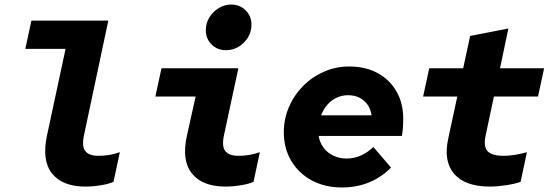

<svg xmlns="http://www.w3.org/2000/svg" viewBox="-20 -818 2440 849"><path d="M358 7Q256 7 210 -51Q164 -109 188 -220L270 -602H92L119 -727H459L351 -218Q341 -169 358 -149Q375 -129 415 -129Q438 -129 461 -132.5Q484 -136 510 -145L482 -14Q463 -5 427 1Q391 7 358 7Z M979 -596Q941 -596 915.5 -621.5Q890 -647 890 -684Q890 -715 905.5 -740.5Q921 -766 947 -782Q973 -798 1002 -798Q1040 -798 1066 -772.5Q1092 -747 1092 -709Q1092 -678 1076.5 -652.5Q1061 -627 1035.5 -611.5Q1010 -596 979 -596ZM977 7Q875 7 828.5 -51Q782 -109 807 -220L845 -391H667L694 -516H1034L970 -218Q960 -169 977 -149Q994 -129 1034 -129Q1057 -129 1080 -132.5Q1103 -136 1129 -145L1101 -14Q1082 -5 1046 1Q1010 7 977 7Z M1492 11Q1417 11 1359 -20Q1301 -51 1268 -106.5Q1235 -162 1235 -233Q1235 -292 1257.5 -344.5Q1280 -397 1320 -437.5Q1360 -478 1412.5 -501Q1465 -524 1524 -524Q1596 -524 1649.5 -495Q1703 -466 1733 -414Q1763 -362 1763 -293Q1763 -270 1761.5 -251.5Q1760 -233 1757 -217H1389Q1394 -187 1411 -164.5Q1428 -142 1454.5 -129.5Q1481 -117 1513 -117Q1546 -117 1576 -130.5Q1606 -144 1631 -168L1709 -77Q1667 -34 1612 -11.5Q1557 11 1492 11ZM1400 -308H1623Q1619 -336 1605 -355.5Q1591 -375 1569.5 -386Q1548 -397 1519 -397Q1492 -397 1468.5 -386Q1445 -375 1427.5 -355Q1410 -335 1400 -308Z M2146 7Q2037 7 1988.5 -49Q1940 -105 1962 -205L2002 -391H1851L1878 -516H2028L2059 -659L2228 -692L2191 -516H2386L2359 -391H2164L2127 -217Q2117 -168 2137 -148.5Q2157 -129 2206 -129Q2229 -129 2255.5 -133Q2282 -137 2310 -145L2282 -14Q2258 -5 2218 1Q2178 7 2146 7Z"/></svg>

Font: Red Hat Mono
Style: Italic
Weight: 400
Italic angle: -12°
Monospace: yes
Designer: Pentagram, MCKL
Foundry: MCKL
Version: Version 1.030